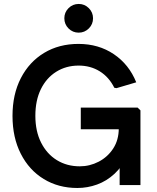

<svg xmlns="http://www.w3.org/2000/svg" viewBox="-20 -937 794 972"><path d="M371.7 14.7Q275.7 14.7 201.3 -30.8Q127 -76.3 85.2 -158.7Q43.3 -241 43.3 -350.3Q43.3 -459.7 85.7 -541.7Q128 -623.7 203.3 -669.2Q278.7 -714.7 377.3 -714.7Q479.3 -714.7 556.3 -662.7Q633.3 -610.7 669.7 -520.3L569.7 -490.7L558.7 -492.7Q531.7 -547 484.8 -576Q438 -605 378.3 -605Q314.7 -605 264.8 -573.8Q215 -542.7 187 -485.8Q159 -429 159 -350.7Q159 -272.7 188 -215.2Q217 -157.7 267.8 -126.3Q318.7 -95 384 -95Q434.3 -95 479.7 -118.5Q525 -142 553.2 -185.3Q581.3 -228.7 581.3 -287V-306.3L620.7 -282.7H389V-392.3H676.7L691 -378.3V0H585.7V-150H624.7Q599.3 -93.7 559.5 -57Q519.7 -20.3 471.3 -2.8Q423 14.7 371.7 14.7ZM378.3 -771.7Q348.3 -771.7 327 -792.9Q305.7 -814.1 305.7 -844.7Q305.7 -874.3 326.9 -895.7Q348.1 -917 378.7 -917Q408.3 -917 429.7 -895.7Q451 -874.3 451 -844.3Q451 -814.3 429.7 -793Q408.3 -771.7 378.3 -771.7Z"/></svg>

Font: Fustat
Style: Regular
Weight: 400
Designer: Mohamed Gaber, Khaled Hosny, Laura Garcia Mut
Foundry: Kief Type Foundry, Alif Type Foundry, Hard Type Foundry
Version: Version 1.007